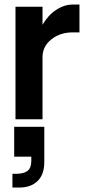

<svg xmlns="http://www.w3.org/2000/svg" viewBox="-20 -530 407 853"><path d="M48.8 -500H168.9V-419.9Q193.4 -462.4 229.5 -486.1Q265.6 -509.8 303.2 -509.8H333V-386.2H304.2Q247.1 -386.2 208 -355Q168.9 -323.7 168.9 -275.9V0H48.8ZM43 33.2H176.8V189.9Q176.8 245.6 146.7 274.4Q116.7 303.2 66.9 303.2H35.2V242.2H50.8Q85.4 242.2 102.3 229.2Q119.1 216.3 119.1 184.1V166H43Z"/></svg>

Font: Overused Grotesk SemiBold
Style: Regular
Weight: 600
Version: Version 0.002